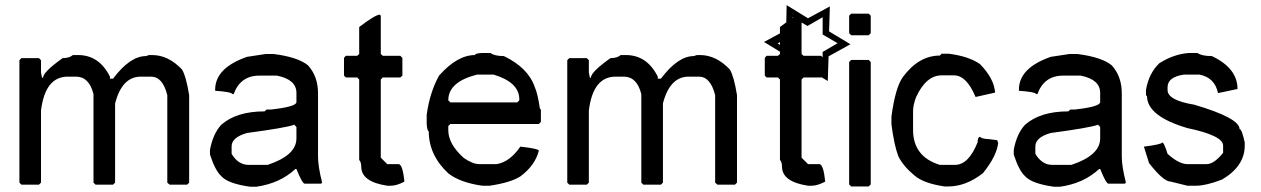

<svg xmlns="http://www.w3.org/2000/svg" viewBox="-20 -709 4787 729"><path d="M256.8 -500H276.4Q356.4 -500 397.5 -418V-410.2H409.2Q473.6 -496.1 534.2 -496.1L545.9 -500H557.6Q619.1 -500 670.9 -445.3Q686.5 -419.9 698.2 -347.7V-15.6L690.4 -7.8H624L615.2 -15.6V-347.7Q597.7 -418 553.7 -418H514.6Q443.4 -418 417 -316.4V-15.6L409.2 -7.8H342.8L335 -15.6V-351.6Q318.4 -418 268.6 -418H237.3Q151.4 -418 135.7 -289.1V-15.6L127.9 -7.8H61.5L53.7 -15.6V-480.5L61.5 -488.3H127.9L135.7 -480.5V-433.6L139.6 -414.1H143.6Q143.6 -435.5 217.8 -488.3Q243.2 -488.3 256.8 -500Z M988.3 -503.9H1019.5Q1111.3 -492.2 1149.4 -460.9Q1188.5 -418 1187.5 -351.6V-114.3Q1187.5 -77.1 1203.1 -15.6L1199.2 -11.7H1136.7Q1127.9 -11.7 1105.5 -67.4H1101.6Q1043 -12.7 953.1 0H929.7Q845.7 -11.7 820.3 -40Q796.9 -61.5 777.3 -122.1V-140.6Q789.1 -202.1 820.3 -235.4Q877.9 -286.1 984.4 -286.1L992.2 -293H1007.8Q1105.5 -303.7 1105.5 -321.3V-356.4Q1105.5 -407.2 1031.2 -421.9H964.8Q892.6 -421.9 867.2 -351.6H863.3Q857.4 -360.4 796.9 -364.3V-368.2Q796.9 -451.2 918 -493.2ZM859.4 -153.3V-125Q884.8 -82 925.8 -83H996.1Q1105.5 -119.1 1105.5 -183.6V-226.6L1097.7 -235.4Q1064.5 -223.6 918 -204.1Q859.4 -187.5 859.4 -153.3Z M1421.9 -653.3 1425.8 -649.4V-503.9L1433.6 -497.1H1500L1507.8 -489.3V-421.9L1500 -415H1433.6L1425.8 -407.2V-110.4L1450.2 -85.9H1493.2Q1508.8 -85.9 1515.6 -19.5Q1486.3 -3.9 1464.8 -3.9H1450.2Q1352.5 -18.6 1351.6 -75.2Q1351.6 -93.8 1343.8 -101.6V-407.2L1335.9 -415H1293L1286.1 -421.9V-489.3L1293 -497.1H1335.9L1343.8 -503.9V-606.4Q1405.3 -653.3 1421.9 -653.3Z M1811 -507.8H1842.3Q1857.9 -496.1 1893.1 -496.1Q1984.9 -452.1 2010.3 -378.9Q2022 -352.5 2029.8 -296.9L2033.7 -293V-246.1L2025.9 -238.3H1689.9L1682.1 -230.5V-214.8Q1682.1 -162.1 1740.7 -109.4Q1774.9 -85.9 1799.3 -85.9H1865.7Q1915.5 -93.8 1955.6 -152.3Q2025.9 -144.5 2025.9 -136.7Q2011.2 -80.1 1955.6 -39.1Q1918.5 -15.6 1839.4 -3.9H1811Q1727.1 -15.6 1682.1 -50.8Q1607.9 -120.1 1607.9 -210.9Q1602.1 -210.9 1600.1 -238.3V-273.4Q1611.8 -358.4 1647 -421.9Q1716.3 -500 1783.7 -500Q1783.7 -506.8 1811 -507.8ZM1682.1 -328.1 1689.9 -320.3H1943.8L1951.7 -328.1V-332Q1951.7 -396.5 1854 -425.8H1791.5Q1682.1 -398.4 1682.1 -328.1Z M2336.9 -500H2356.4Q2436.5 -500 2477.5 -418V-410.2H2489.3Q2553.7 -496.1 2614.3 -496.1L2626 -500H2637.7Q2699.2 -500 2751 -445.3Q2766.6 -419.9 2778.3 -347.7V-15.6L2770.5 -7.8H2704.1L2695.3 -15.6V-347.7Q2677.7 -418 2633.8 -418H2594.7Q2523.4 -418 2497.1 -316.4V-15.6L2489.3 -7.8H2422.9L2415 -15.6V-351.6Q2398.4 -418 2348.6 -418H2317.4Q2231.4 -418 2215.8 -289.1V-15.6L2208 -7.8H2141.6L2133.8 -15.6V-480.5L2141.6 -488.3H2208L2215.8 -480.5V-433.6L2219.7 -414.1H2223.6Q2223.6 -435.5 2297.9 -488.3Q2323.2 -488.3 2336.9 -500Z M3103.5 -446.3V-511.7L3160.2 -544.9L3103.5 -578.1V-643.6L3045.9 -610.4L2989.3 -643.6V-577.1L2932.6 -543.9L2989.3 -511.7L2990.2 -445.3L3046.9 -478.5ZM3123 -401.4 3042 -450.2 2959 -405.3 2961.9 -500 2880.9 -549.8 2964.8 -594.7 2966.8 -689.5 3047.9 -639.6 3130.9 -684.6 3127.9 -589.8 3209 -541 3126 -495.1Z M3019.5 -653.3 3023.4 -649.4V-503.9L3031.2 -497.1H3097.7L3105.5 -489.3V-421.9L3097.7 -415H3031.2L3023.4 -407.2V-110.4L3047.9 -85.9H3090.8Q3106.4 -85.9 3113.3 -19.5Q3084 -3.9 3062.5 -3.9H3047.9Q2950.2 -18.6 2949.2 -75.2Q2949.2 -93.8 2941.4 -101.6V-407.2L2933.6 -415H2890.6L2883.8 -421.9V-489.3L2890.6 -497.1H2933.6L2941.4 -503.9V-606.4Q3002.9 -653.3 3019.5 -653.3Z M3211.9 -657.2H3278.3L3286.1 -649.4V-583L3278.3 -575.2H3211.9L3204.1 -583V-649.4ZM3211.9 -481.4H3278.3L3286.1 -473.6V-8.8L3278.3 -1H3211.9L3204.1 -8.8V-473.6Z M3555.2 -504.9H3583.5Q3658.7 -495.1 3700.7 -465.8Q3754.4 -411.1 3758.3 -357.4L3684.1 -340.8Q3649.9 -422.9 3602.1 -422.9H3555.2Q3496.6 -422.9 3458.5 -340.8Q3446.8 -310.5 3446.8 -287.1V-215.8Q3446.8 -114.3 3548.3 -83H3606Q3657.7 -83 3691.9 -168.9Q3691.9 -188.5 3700.7 -189.5Q3708.5 -181.6 3734.9 -180.7L3766.1 -176.8L3770 -166Q3764.2 -116.2 3712.4 -51.8Q3647.9 -1 3579.6 -1H3566.9Q3485.8 -12.7 3450.7 -43.9Q3409.7 -78.1 3391.1 -115.2Q3375.5 -155.3 3364.7 -236.3V-266.6Q3379.4 -376 3407.7 -416Q3468.3 -498 3548.3 -498Z M4040 -503.9H4071.3Q4163.1 -492.2 4201.2 -460.9Q4240.2 -418 4239.3 -351.6V-114.3Q4239.3 -77.1 4254.9 -15.6L4251 -11.7H4188.5Q4179.7 -11.7 4157.2 -67.4H4153.3Q4094.7 -12.7 4004.9 0H3981.4Q3897.5 -11.7 3872.1 -40Q3848.6 -61.5 3829.1 -122.1V-140.6Q3840.8 -202.1 3872.1 -235.4Q3929.7 -286.1 4036.1 -286.1L4043.9 -293H4059.6Q4157.2 -303.7 4157.2 -321.3V-356.4Q4157.2 -407.2 4083 -421.9H4016.6Q3944.3 -421.9 3918.9 -351.6H3915Q3909.2 -360.4 3848.6 -364.3V-368.2Q3848.6 -451.2 3969.7 -493.2ZM3911.1 -153.3V-125Q3936.5 -82 3977.5 -83H4047.9Q4157.2 -119.1 4157.2 -183.6V-226.6L4149.4 -235.4Q4116.2 -223.6 3969.7 -204.1Q3911.1 -187.5 3911.1 -153.3Z M4495.1 -507.8H4526.4Q4543 -496.1 4581.1 -496.1Q4678.7 -450.2 4678.7 -371.1L4604.5 -355.5Q4592.8 -414.1 4534.2 -425.8H4475.6Q4414.1 -417 4413.1 -378.9V-367.2Q4413.1 -328.1 4514.6 -311.5Q4686.5 -260.7 4686.5 -218.8Q4695.3 -218.8 4706.1 -168V-156.2Q4706.1 -78.1 4620.1 -27.3Q4558.6 -3.9 4522.5 -3.9H4488.3L4424.8 -19.5Q4397.5 -19.5 4342.8 -89.8L4323.2 -152.3Q4387.7 -160.2 4393.6 -168Q4399.4 -168 4413.1 -125Q4456.1 -85.9 4488.3 -85.9H4561.5Q4589.8 -85.9 4624 -128.9V-156.2Q4624 -194.3 4488.3 -222.7Q4335.9 -267.6 4335 -343.8L4331.1 -347.7V-367.2Q4341.8 -430.7 4381.8 -468.8Q4436.5 -503.9 4495.1 -507.8Z"/></svg>

Font: Urdu Khush Khati
Style: Regular
Weight: 400
Version: Version 001.500